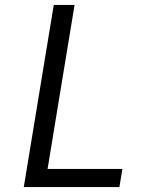

<svg xmlns="http://www.w3.org/2000/svg" viewBox="-20 -755 640 775"><path d="M76 0 197 -735H281L172 -73H474L462 0Z"/></svg>

Font: Iosevka Aile
Style: Italic
Weight: 400
Italic angle: -9°
Designer: Belleve Invis
Foundry: Belleve Invis
Version: Version 28.0.1; ttfautohint (v1.8.4)